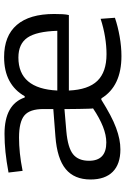

<svg xmlns="http://www.w3.org/2000/svg" viewBox="138 -726 598 913"><g transform="rotate(-90 436.5 -269.0)"><path d="M747 -295Q744 -394 714.5 -437Q685 -480 620 -480Q472 -480 463 -295ZM216 -62Q251 -62 291.5 -78Q332 -94 378 -125Q377 -128 376.5 -148Q376 -168 375.5 -192Q375 -216 375 -236.5Q375 -257 375 -261L269 -252Q191 -245 160 -220Q129 -195 129 -144Q129 -62 216 -62ZM627 10Q484 10 426 -85L420 -86Q380 -61 347 -43.5Q314 -26 285.5 -15.5Q257 -5 232 0Q207 5 183 5Q113 5 76.5 -31.5Q40 -68 40 -137Q40 -214 89.5 -255Q139 -296 245 -304L375 -314V-361Q375 -426 344.5 -451.5Q314 -477 239 -477Q204 -477 165 -473Q126 -469 81 -460L73 -527Q127 -537 170.5 -541.5Q214 -546 257 -546Q397 -546 430 -450H436Q463 -498 509.5 -523Q556 -548 622 -548Q723 -548 775 -487.5Q827 -427 827 -310Q827 -286 826 -269.5Q825 -253 822 -240H463Q467 -148 509 -104.5Q551 -61 636 -61Q675 -61 718 -68Q761 -75 804 -89L809 -21Q768 -7 719.5 1.5Q671 10 627 10Z"/></g></svg>

Font: EncodeSans
Style: Regular
Weight: 400
Designer: Pablo Impallari, Andres Torresi
Foundry: Pablo Impallari, Andres Torresi
Version: Version 1.000; ttfautohint (v1.4.1)